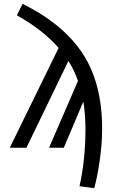

<svg xmlns="http://www.w3.org/2000/svg" viewBox="-20 -771 640 1002"><path d="M513 -99Q513 -22 501 63Q489 148 472 211L395 201Q426 62 426 -99Q426 -172 415 -241L313 0H236L387 -349Q368 -404 337 -453L118 0H31L286 -521Q204 -615 68 -691L98 -751Q311 -645 412 -490.5Q513 -336 513 -99Z"/></svg>

Font: Fira Mono
Style: Regular
Weight: 400
Designer: Carrois Corporate & Edenspiekermann AG
Foundry: Carrois Corporate GbR & Edenspiekermann AG
Version: Version 3.206